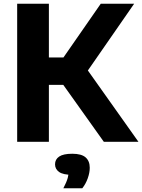

<svg xmlns="http://www.w3.org/2000/svg" viewBox="-20 -760 762 1029"><path d="M536.5 0 268 -377 520 -740H699L434.5 -358.5L438 -400.5L722 0ZM72 0V-740H242V0ZM218 -305V-452H336.5V-305ZM319.5 249Q337 216 343.2 192.8Q349.5 169.5 349.5 145L379.5 177H368Q318 177 296.5 161.5Q275 146 275 120.5Q275 94 297.2 79Q319.5 64 367.5 64Q416.5 64 438.8 83.5Q461 103 461 139Q461 165.5 450.2 195.8Q439.5 226 421 249Z"/></svg>

Font: Encode Sans SemiExpanded
Style: Bold
Weight: 700
Width: 6
Designer: Multiple Designers
Foundry: Impallari Type
Version: Version 3.002